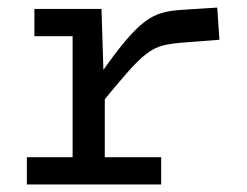

<svg xmlns="http://www.w3.org/2000/svg" viewBox="-20 -489 654 509"><path d="M249.1 -465.3 255 -275.5H257.8V0H172.5V-465.3ZM237.2 -200.9 243.7 -288.8Q283.3 -346 311.7 -379.7Q340.2 -413.5 363.1 -430.8Q386 -448.1 408.3 -454.5Q430.6 -460.9 457.5 -462.6L555.9 -468.9L561.7 -383.6L467.4 -376.3Q434.1 -374 411.6 -368.3Q389.1 -362.6 367.4 -345.8Q345.7 -329 315.8 -294.8Q285.8 -260.6 237.2 -200.9ZM71.2 -465.3H234.2V-393H71.2ZM51.2 -72.3H407.3V0H51.2Z"/></svg>

Font: Intel One Mono Light
Style: Regular
Weight: 300
Monospace: yes
Designer: Fred Shallcrass
Foundry: Frere-Jones Type LLC
Version: Version 1.004